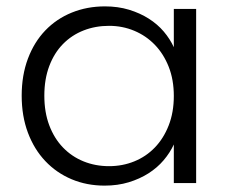

<svg xmlns="http://www.w3.org/2000/svg" viewBox="-20 -574 715 602"><path d="M48 -274Q48 -338 67.5 -390Q87 -442 122 -478.5Q157 -515 205 -534.5Q253 -554 309 -554Q350 -554 384.5 -543.5Q419 -533 446.5 -515.5Q474 -498 493.5 -475Q513 -452 525 -426V-546H595V0H525V-121Q513 -95 493 -71.5Q473 -48 445.5 -30.5Q418 -13 383.5 -2.5Q349 8 308 8Q252 8 204.5 -12Q157 -32 122 -69Q87 -106 67.5 -158Q48 -210 48 -274ZM525 -273Q525 -324 509 -364.5Q493 -405 465.5 -433.5Q438 -462 401 -477.5Q364 -493 322 -493Q279 -493 242 -478.5Q205 -464 177.5 -436Q150 -408 134.5 -367Q119 -326 119 -274Q119 -222 134.5 -181Q150 -140 177.5 -111.5Q205 -83 242 -68Q279 -53 322 -53Q364 -53 401 -68Q438 -83 465.5 -111.5Q493 -140 509 -181Q525 -222 525 -273Z"/></svg>

Font: SVN-Poppins Light
Style: Regular
Weight: 300
Designer: Ninad Kale (Devanagari), Jonny Pinhorn (Latin)
Foundry: Indian Type Foundry
Version: Version 3.002 2017; ttfautohint (v1.8.3)